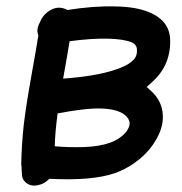

<svg xmlns="http://www.w3.org/2000/svg" viewBox="-20 -558 564 596"><path d="M101 16Q119 12 133 -3Q267 4 338 -21Q379 -36 413.5 -64.5Q448 -93 467 -129Q490 -170 484.5 -210.5Q479 -251 444 -280Q440 -285 435 -288Q445 -296 454 -305Q512 -358 508 -439Q504 -495 443 -520Q403 -537 338 -538Q271 -540 189 -527Q176 -535 159 -534Q141 -532 125.5 -519Q110 -506 104 -489Q96 -475 96 -461Q97 -454 99 -448Q94 -415 78 -326Q62 -237 54 -173Q47 -110 46 -50Q46 -45 47 -40Q47 -30 48 -19Q48 1 64 11.5Q80 22 101 16ZM150 -104Q151 -149 159 -206Q229 -219 270 -221Q341 -224 369 -200Q390 -181 378 -159Q372 -146 356.5 -134Q341 -122 322 -115Q288 -103 240.5 -101.5Q193 -100 150 -104ZM176 -314Q189 -386 196 -430Q263 -439 314 -438Q362 -437 388 -427Q406 -419 405 -402Q406 -382 392 -370Q375 -353 333 -340Q274 -321 176 -314Z"/></svg>

Font: Balsamiq Sans
Style: Italic
Weight: 400
Italic angle: -12°
Designer: Michael Angeles
Foundry: Balsamiq SRL
Version: Version 1.020; ttfautohint (v1.8.4.7-5d5b);gftools[0.9.26]